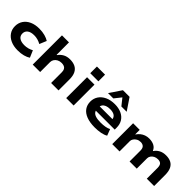

<svg xmlns="http://www.w3.org/2000/svg" viewBox="243 -2021 3273 3273"><g transform="rotate(45 1879.5 -384.0)"><path d="M384 11Q285 11 212.5 -22Q140 -55 100 -113.5Q60 -172 60 -250Q60 -328 100 -388Q140 -448 213 -481Q286 -514 384 -514Q460 -514 522 -497Q584 -480 622 -454L569 -327Q533 -348 491 -360Q449 -372 404 -372Q324 -372 281 -339.5Q238 -307 238 -250Q238 -193 281 -162.5Q324 -132 402 -132Q449 -132 490 -143.5Q531 -155 567 -175L621 -49Q582 -22 521 -5.5Q460 11 384 11Z M738 0V-705H907L908 -407H916Q950 -456 1002.5 -485Q1055 -514 1128 -514Q1200 -514 1252 -488.5Q1304 -463 1332 -408Q1360 -353 1360 -263V0H1181V-257Q1181 -298 1167.5 -322.5Q1154 -347 1129 -358Q1104 -369 1067 -369Q1023 -369 989.5 -351.5Q956 -334 936.5 -304.5Q917 -275 917 -241V0Z M1535 -590V-751H1731V-590ZM1545 0V-503H1724V0Z M2242 11Q2124 11 2042 -20.5Q1960 -52 1918.5 -110.5Q1877 -169 1877 -249Q1877 -325 1916.5 -384.5Q1956 -444 2030 -479Q2104 -514 2206 -514Q2297 -514 2365.5 -483Q2434 -452 2472 -393Q2510 -334 2510 -249V-205H2018V-304H2379L2359 -283Q2357 -341 2318.5 -369Q2280 -397 2208 -397Q2157 -397 2121 -383Q2085 -369 2065.5 -341.5Q2046 -314 2046 -273V-256Q2046 -211 2066 -180.5Q2086 -150 2131.5 -134.5Q2177 -119 2255 -119Q2313 -119 2364 -128Q2415 -137 2448 -156L2492 -41Q2449 -14 2382.5 -1.5Q2316 11 2242 11ZM1989 -564 2134 -779H2294L2439 -564H2311L2214 -686L2117 -564Z M2655 0V-503H2814V-396H2818Q2843 -433 2875 -459Q2907 -485 2947 -499.5Q2987 -514 3035 -514Q3106 -514 3155.5 -487.5Q3205 -461 3225 -410H3232Q3261 -455 3313 -484.5Q3365 -514 3443 -514Q3512 -514 3562 -488.5Q3612 -463 3638.5 -408Q3665 -353 3665 -263V0H3488V-258Q3488 -319 3463.5 -344Q3439 -369 3390 -369Q3347 -369 3314.5 -351.5Q3282 -334 3264 -307Q3246 -280 3246 -250V0H3073V-258Q3073 -319 3046 -344Q3019 -369 2973 -369Q2931 -369 2899 -350.5Q2867 -332 2849 -304.5Q2831 -277 2831 -251V0Z"/></g></svg>

Font: Nunito Sans 7pt Expanded ExtraBold
Style: Regular
Weight: 800
Width: 7
Designer: Vernon Adams
Foundry: Vernon Adams
Version: Version 3.101;gftools[0.9.27]